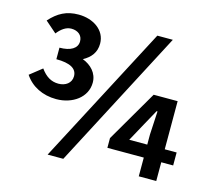

<svg xmlns="http://www.w3.org/2000/svg" viewBox="-108 -885 1137 1029"><g transform="rotate(15 460.5 -370.0)"><path d="M206 -285C296 -285 373 -339 373 -421C373 -474 336 -511 289 -529C331 -552 357 -584 357 -633C357 -708 287 -754 206 -754C139 -754 93 -729 48 -679L111 -624C132 -651 158 -671 188 -671C225 -671 250 -650 250 -617C250 -578 213 -556 152 -556V-492C228 -492 267 -471 267 -428C267 -390 235 -368 196 -368C156 -368 125 -387 97 -426L30 -373C67 -317 130 -285 206 -285ZM239 14H326L728 -754H642ZM641 -176 694 -273 743 -362H748L741 -232V-176ZM741 0H838V-104H904V-176H838V-443H705L539 -158V-104H741Z"/></g></svg>

Font: Source Han Sans JP
Style: Bold
Weight: 700
Designer: Ryoko NISHIZUKA 西塚涼子 (kana, bopomofo & ideographs); Paul D. Hunt (Latin, Greek & Cyrillic); Sandoll Communications 산돌커뮤니
Foundry: Adobe
Version: Version 2.002;hotconv 1.0.116;makeotfexe 2.5.65601